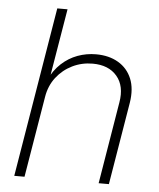

<svg xmlns="http://www.w3.org/2000/svg" viewBox="-52 -773 679 819"><g transform="rotate(5 287.0 -364.0)"><path d="M141.1 -346.7 83.5 0H39.6L160.2 -727.5H204.1L152.3 -417.5H142.6Q164.1 -462.4 194.8 -490.7Q225.6 -519 263.4 -533Q301.3 -546.9 342.3 -546.9Q397.9 -546.9 437.7 -523.4Q477.5 -500 495.4 -456.8Q513.2 -413.6 503.4 -353L444.8 0H400.9L459 -351.1Q471.2 -421.9 435.5 -463.9Q399.9 -505.9 331.5 -505.9Q284.7 -505.9 244.4 -486.1Q204.1 -466.3 176.5 -430.7Q148.9 -395 141.1 -346.7Z"/></g></svg>

Font: Inter 18pt ExtraLight
Style: Italic
Weight: 250
Italic angle: -9.3988°
Designer: Rasmus Andersson
Foundry: rsms
Version: Version 4.001;git-66647c0bb